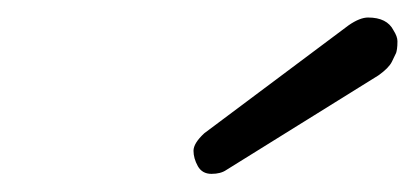

<svg xmlns="http://www.w3.org/2000/svg" viewBox="-20 -969 469 217"><path d="M235.8 -776.9Q229.5 -772.5 219 -772.5Q208.5 -772.5 203.6 -781.2Q198.7 -790 198.7 -798.6Q198.7 -807.1 210.9 -818.4L374 -940.4Q386.7 -949.2 396 -949.2Q417.5 -949.2 424.8 -934.6Q429.2 -927.7 429.2 -922.4Q429.2 -917 428.7 -913.8Q428.2 -910.6 427.7 -909.2Q426.3 -906.2 422.9 -899.2Q419.4 -892.1 407.7 -883.8Z"/></svg>

Font: Tuffy
Style: Italic
Weight: 400
Italic angle: -12°
Designer: Thatcher Ulrich, Karoly Barta and Michael Everson
Version: Version 001.271